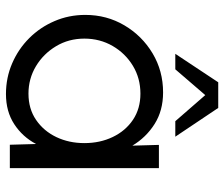

<svg xmlns="http://www.w3.org/2000/svg" viewBox="-74 -665 752 644"><g transform="rotate(90 302.0 -343.0)"><path d="M466 -500H544V0H465.5L463 -88Q439 -42.5 396.5 -14.8Q354 13 295.5 13Q240.5 13 192.5 -7.8Q144.5 -28.5 108 -65Q71.5 -101.5 50.8 -149.8Q30 -198 30 -253Q30 -325 65 -384.2Q100 -443.5 159 -478.8Q218 -514 290 -514Q351 -514 396 -485.5Q441 -457 468.5 -411ZM294 -62.5Q345 -62.5 382.2 -88Q419.5 -113.5 439.8 -156Q460 -198.5 460 -250Q460 -302.5 439.5 -345.2Q419 -388 381.8 -413Q344.5 -438 294 -438Q242.5 -438 200.8 -412.8Q159 -387.5 134.2 -344.8Q109.5 -302 109.5 -250Q109.5 -197.5 135 -155Q160.5 -112.5 202.2 -87.5Q244 -62.5 294 -62.5ZM342 -699 438.5 -555H386.5L299 -655.5L212.5 -555H160.5L256 -699Z"/></g></svg>

Font: Urbanist
Style: Regular
Weight: 400
Designer: Corey Hu
Foundry: Corey Hu
Version: Version 1.330; ttfautohint (v1.8.4.7-5d5b)